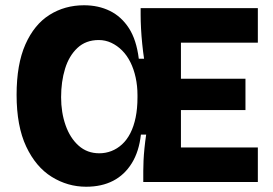

<svg xmlns="http://www.w3.org/2000/svg" viewBox="-20 -691 1037 729"><path d="M307 18Q237 18 176.5 -19.5Q116 -57 79.5 -134.5Q43 -212 43 -331Q43 -447 76.5 -522.5Q110 -598 168 -634.5Q226 -671 299 -671Q354 -671 397.5 -649.5Q441 -628 469.5 -584Q498 -540 507 -468H527Q523 -495 520 -524.5Q517 -554 515.5 -582.5Q514 -611 514 -636V-660H667V0H524V-42Q524 -60 525 -81.5Q526 -103 528.5 -128Q531 -153 535 -180H515Q508 -116 480.5 -71.5Q453 -27 409.5 -4.5Q366 18 307 18ZM585 0V-131H959V0ZM357 -109Q381 -109 403 -117.5Q425 -126 443.5 -143Q462 -160 475 -185.5Q488 -211 495 -245Q502 -279 502 -321V-330Q502 -365 495 -397Q488 -429 475 -455Q462 -481 443.5 -499.5Q425 -518 402.5 -528.5Q380 -539 355 -539Q306 -539 274 -509Q242 -479 227 -430Q212 -381 212 -322Q212 -264 229 -215.5Q246 -167 278.5 -138Q311 -109 357 -109ZM585 -273V-392H912V-273ZM585 -529V-660H959V-529Z"/></svg>

Font: Bricolage Grotesque 48pt Condensed ExtraBold ExtraBold
Style: Regular
Weight: 800
Version: Version 1.000;gftools[0.9.30]